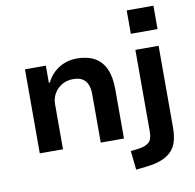

<svg xmlns="http://www.w3.org/2000/svg" viewBox="-97 -840 1149 1132"><g transform="rotate(-10 477.5 -274.0)"><path d="M84 0V-503H209V-401H215Q241 -454 289 -483.5Q337 -513 396 -513Q458 -513 501 -489.5Q544 -466 566 -417.5Q588 -369 588 -294V0H449V-289Q449 -323 439.5 -347Q430 -371 409 -384Q388 -397 353 -397Q316 -397 286.5 -380Q257 -363 240 -334Q223 -305 223 -270V0ZM735 -601V-741H895V-601ZM627 193 615 80 664 74Q702 69 723.5 51.5Q745 34 745 -13V-503H884V-14Q884 32 874 67.5Q864 103 841 127Q818 151 779.5 166Q741 181 684 187Z"/></g></svg>

Font: Nunito Sans 6pt
Style: Bold
Weight: 700
Version: Version 3.101;gftools[0.9.27]